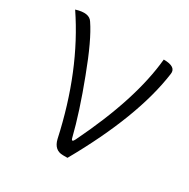

<svg xmlns="http://www.w3.org/2000/svg" viewBox="-128 -652 755 768"><g transform="rotate(30 249.5 -268.0)"><path d="M259 0Q219 0 208 -45Q147 -326 10 -529Q68 -547 86 -517Q127 -457 178 -321Q230 -185 257 -77Q262 -60 272 -81Q399 -341 417 -533Q476 -533 470 -497Q441 -285 280 0Z"/></g></svg>

Font: Swei Half Moon CJK SC
Style: Light
Weight: 300
Version: Version 2.071